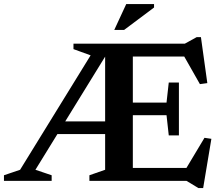

<svg xmlns="http://www.w3.org/2000/svg" viewBox="-32 -891 1092 946"><path d="M231 -230.5V-293H531.5V-230.5ZM450 -676H502V-638L142.5 -54.5L222.5 -27.5V0H-12.5V-27.5L67 -54.5ZM330 -649V-676H473L439 -609.5ZM849.5 -484.5V-354V-224H799.5L788.5 -323.5H550V-385.5H788.5L799.5 -484.5ZM989.5 -481.5 953 -476.5 861 -638.5 900.5 -612.5H550V-676H879L937 -708H958ZM871 -37.5 975.5 -212 1009.5 -207 969 35.5H945.5L886.5 0H550V-63.5H903ZM408.5 0V-27.5L486 -54.5V-676H622.5V0ZM531 -743.5 590 -871H727V-854L579.5 -743.5Z"/></svg>

Font: Newsreader 16pt 16pt SemiBold
Style: Regular
Weight: 600
Version: Version 1.003